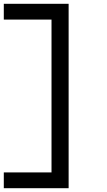

<svg xmlns="http://www.w3.org/2000/svg" viewBox="-43 -850 562 1010"><path d="M318 140H-23V57H228V-747H-23V-830H318Z"/></svg>

Font: BioRhyme Expanded
Style: Regular
Weight: 400
Width: 7
Designer: Aoife Mooney
Foundry: Aoife Mooney Type
Version: Version 1.000